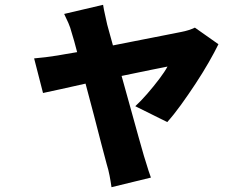

<svg xmlns="http://www.w3.org/2000/svg" viewBox="-20 -668 1040 799"><path d="M409 -648Q412 -628 417 -607Q422 -586 426 -566Q431 -548 437 -526Q443 -504 450 -479Q509 -491 566.5 -502Q624 -513 668.5 -522Q713 -531 734 -535Q766 -541 791 -553L889 -484Q873 -451 848 -407.5Q823 -364 793 -318.5Q763 -273 733 -231.5Q703 -190 676 -160L543 -226Q566 -247 592.5 -277.5Q619 -308 642.5 -339Q666 -370 677 -391Q660 -388 607 -377Q554 -366 486 -352Q505 -285 523 -219Q541 -153 556 -100Q571 -47 579 -19Q582 -11 587 6.5Q592 24 598 42Q604 60 608 71L444 111Q441 89 436 63Q431 37 424 15Q416 -14 402 -68Q388 -122 371 -188Q354 -254 336 -320Q278 -307 230.5 -296.5Q183 -286 159 -281L122 -425Q147 -427 170 -430Q193 -433 219 -437Q229 -439 250.5 -442.5Q272 -446 301 -451Q295 -475 289 -496Q283 -517 278 -533Q273 -553 264.5 -572.5Q256 -592 247 -610Z"/></svg>

Font: Source Han Sans CN Heavy
Style: Regular
Weight: 900
Designer: Ryoko NISHIZUKA 西塚涼子 (kana, bopomofo & ideographs); Paul D. Hunt (Latin, Greek & Cyrillic); Sandoll Communications 산돌커뮤니
Foundry: Adobe
Version: Version 2.000;hotconv 1.0.107;makeotfexe 2.5.65593